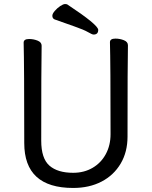

<svg xmlns="http://www.w3.org/2000/svg" viewBox="-20 -906 750 950"><path d="M342 24Q100 24 100 -198Q100 -586 97 -695Q97 -713 124 -713Q146 -713 166 -705Q186 -697 186 -680Q184 -584 184 -210Q184 -122 224.5 -86.5Q265 -51 342 -51Q396 -51 438 -75.5Q480 -100 503.5 -143.5Q527 -187 527 -242Q527 -595 524 -697Q524 -715 551 -715Q573 -715 593 -707Q613 -699 613 -682Q611 -594 611 -230Q611 -154 577 -96.5Q543 -39 482.5 -7.5Q422 24 342 24ZM443 -735Q436 -735 415.5 -747Q395 -759 347.5 -775.5Q300 -792 250 -810Q239 -815 239 -828Q239 -838 251 -852Q263 -866 278 -876Q293 -886 302 -886Q309 -886 313 -884Q466 -783 466 -758Q466 -735 443 -735Z"/></svg>

Font: LXGW WenKai Medium
Style: Regular
Weight: 500
Designer: LXGW / Fontworks Inc.
Foundry: LXGW / Fontworks Inc.
Version: Version 1.501; October 10, 2024